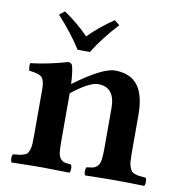

<svg xmlns="http://www.w3.org/2000/svg" viewBox="-75 -716 741 787"><g transform="rotate(10 295.5 -322.0)"><path d="M502.9 -279.8V-122.1Q502.9 -101.1 503.9 -87.2Q504.9 -73.2 509 -63.2Q513.2 -53.2 517.3 -47.9Q521.5 -42.5 531.2 -39.1Q541 -35.6 550 -34.4Q559.1 -33.2 576.2 -32.2Q580.6 -27.8 580.6 -15.1Q580.6 -2.4 576.2 2Q500 0 445.8 0Q407.2 0 331.1 2Q326.7 -2.4 326.7 -15.1Q326.7 -27.8 331.1 -32.2Q350.6 -34.2 359.4 -36.6Q368.2 -39.1 376.2 -47.9Q384.3 -56.6 386.7 -74Q389.2 -91.3 389.2 -122.1V-288.1Q389.2 -376 318.8 -376Q282.2 -376 210 -318.8V-122.1Q210 -90.3 211.9 -73.7Q213.9 -57.1 221.2 -47.9Q228.5 -38.6 237.1 -36.1Q245.6 -33.7 265.1 -32.2Q269.5 -27.8 269.5 -15.1Q269.5 -2.4 265.1 2Q187 0 152.8 0Q101.1 0 24.9 2Q20.5 -2.4 20.5 -15.1Q20.5 -27.8 24.9 -32.2Q43 -33.7 51.8 -34.9Q60.5 -36.1 70.3 -39.6Q80.1 -43 83.7 -48.1Q87.4 -53.2 91.1 -63.5Q94.7 -73.7 95.5 -87.2Q96.2 -100.6 96.2 -122.1V-315.9Q96.2 -351.6 84.2 -364.5Q72.3 -377.4 30.8 -380.9Q26.4 -398.9 28.8 -412.1Q108.9 -421.9 181.2 -443.8Q197.3 -443.8 200.2 -430.2Q207 -404.3 209 -356.9Q325.2 -442.9 377 -442.9Q440.9 -442.9 471.9 -402.8Q502.9 -362.8 502.9 -279.8ZM210.9 -500Q174.3 -558.6 110.8 -628.9L132.8 -646Q191.4 -606 235.8 -560.1Q278.3 -603.5 339.8 -646L361.8 -628.9Q301.3 -563.5 262.2 -500Z"/></g></svg>

Font: Common Serif SemiBold
Style: Regular
Weight: 600
Designer: Philipp H. Poll, Khaled Hosny
Foundry: Stefan Peev, Context Ltd.
Version: Version 1.026